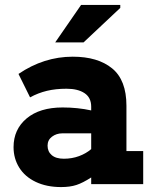

<svg xmlns="http://www.w3.org/2000/svg" viewBox="-20 -747 621 779"><path d="M468 -715 319 -575H204L309 -727H468ZM561 -134V0H350V-27Q316 -5 290 3.5Q264 12 228 12Q169 12 125 -9Q81 -30 58 -67Q35 -104 35 -150Q35 -222 88 -266.5Q141 -311 234 -311Q295 -311 350 -299V-314Q350 -351 323 -369Q296 -387 250 -387Q206 -387 170.5 -378.5Q135 -370 102 -352L55 -447Q158 -517 275 -517Q377 -517 435 -469.5Q493 -422 493 -318V-134ZM239 -103Q272 -103 300.5 -113.5Q329 -124 350 -142V-206H233Q209 -206 191 -192.5Q173 -179 173 -156Q173 -132 190 -117.5Q207 -103 239 -103Z"/></svg>

Font: Arvo
Style: Bold
Weight: 700
Designer: Anton Koovit (Cyrillic Expansion: Cyreal)
Foundry: Anton Koovit, Yassin Baggar
Version: Version 3.000